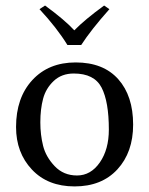

<svg xmlns="http://www.w3.org/2000/svg" viewBox="-20 -665 540 695"><path d="M224.1 -502Q186 -564 123 -631.8L143.1 -645Q213.9 -593.3 249 -555.2Q287.1 -594.2 356.9 -645L376 -631.8Q309.1 -556.6 273.9 -502ZM38.1 -205.1Q38.1 -311 96.9 -375Q155.8 -439 253.9 -439Q354 -439 408 -378.4Q461.9 -317.9 461.9 -213.9Q461.9 -113.8 405 -52Q348.1 9.8 250 9.8Q152.8 9.8 95.5 -51.3Q38.1 -112.3 38.1 -205.1ZM247.1 -398.9Q203.1 -398.9 174.6 -372.1Q146 -345.2 136 -307.6Q126 -270 126 -222.2Q126 -177.2 136 -137.2Q146 -97.2 178 -63.5Q210 -29.8 258.8 -29.8Q308.6 -29.8 341.3 -76.9Q374 -124 374 -195.8Q374 -296.9 347.7 -347.9Q321.3 -398.9 247.1 -398.9Z"/></svg>

Font: Biolilbert
Style: Regular
Weight: 400
Designer: Philipp H. Poll
Foundry: Philipp H. Poll
Version: Version 1.1.0